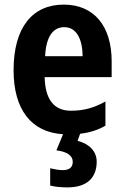

<svg xmlns="http://www.w3.org/2000/svg" viewBox="-20 -574 541 834"><path d="M400 128C400 80 363 49 317 38L328 7C370 2 405 -9 438 -28V-133C387 -105 343 -93 288 -93C214 -93 176 -143 174 -239H465V-308C465 -461 388 -554 257 -554C121 -554 39 -455 39 -269C39 -98 116 1 254 9L225 79C272 85 296 102 296 129C296 154 280 165 252 165C236 165 215 161 198 157V232C217 237 242 240 273 240C357 240 400 199 400 128ZM259 -456C312 -456 338 -405 339 -330H176C180 -417 212 -456 259 -456Z"/></svg>

Font: Noto Sans Display SemiCondensed
Style: Bold
Weight: 700
Width: 4
Designer: Monotype Design Team
Foundry: Monotype Imaging Inc.
Version: Version 1.900